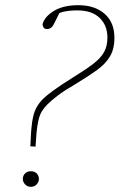

<svg xmlns="http://www.w3.org/2000/svg" viewBox="-20 -710 461 740"><path d="M68 -20Q68 -33 76.5 -41.5Q85 -50 99 -50Q113 -50 121.5 -41.5Q130 -33 130 -20Q130 -9 121.5 0.5Q113 10 99 10Q85 10 76.5 0.5Q68 -9 68 -20ZM97 -146Q99 -206 104 -240Q109 -274 119.5 -293.5Q130 -313 146 -329Q158 -341 186 -361.5Q214 -382 259 -410Q311 -442 340 -464.5Q369 -487 381.5 -510Q394 -533 394 -565Q394 -612 364 -641Q334 -670 278 -670Q261 -670 243 -668Q225 -666 209 -660L188 -618Q179 -598 161 -598Q152 -598 148 -604Q144 -610 144 -617Q152 -646 188 -668Q224 -690 282 -690Q345 -690 383 -657Q421 -624 421 -564Q421 -521 403.5 -492Q386 -463 352.5 -439Q319 -415 271 -386Q228 -361 203 -342Q178 -323 162 -307Q150 -295 140.5 -279.5Q131 -264 125.5 -233.5Q120 -203 117 -145Z"/></svg>

Font: Source Serif Pro ExtraLight
Style: Italic
Weight: 200
Italic angle: -12°
Designer: Frank Grießhammer
Foundry: Adobe Systems Incorporated
Version: Version 3.001;hotconv 1.0.111;makeotfexe 2.5.65597